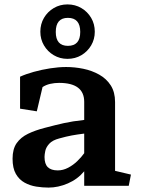

<svg xmlns="http://www.w3.org/2000/svg" viewBox="-20 -843 640 871"><path d="M147 -338 71 -350V-495Q97 -507 133 -517Q169 -527 207.5 -533Q246 -539 280 -539Q319 -539 358 -531Q397 -523 430 -504.5Q463 -486 482.5 -455.5Q502 -425 502 -380V-68L574 -51L564 0H362V-66Q332 -30 288 -11Q244 8 200 8Q173 8 144.5 3.5Q116 -1 91.5 -14.5Q67 -28 52 -54Q37 -80 37 -123Q37 -167 55.5 -193.5Q74 -220 107 -236Q140 -252 183 -263Q232 -276 270 -284.5Q308 -293 362 -299V-381Q362 -467 248 -467Q227 -467 207.5 -462.5Q188 -458 173 -448ZM182 -131Q182 -99 197 -84.5Q212 -70 242 -70Q266 -70 289 -82Q312 -94 331 -112.5Q350 -131 362 -148V-237Q330 -233 305.5 -228.5Q281 -224 249 -215Q218 -207 203.5 -191Q189 -175 185.5 -158.5Q182 -142 182 -131ZM163 -699Q163 -734 179.5 -762Q196 -790 224 -806.5Q252 -823 286 -823Q321 -823 349 -806.5Q377 -790 393.5 -762Q410 -734 410 -699Q410 -665 393.5 -637Q377 -609 349 -592.5Q321 -576 286 -576Q252 -576 224 -592.5Q196 -609 179.5 -637Q163 -665 163 -699ZM233 -698Q233 -635 288 -635Q344 -635 344 -698Q344 -762 288 -762Q233 -762 233 -698Z"/></svg>

Font: Brawler
Style: Bold
Weight: 700
Designer: Oleg Frolov, Haley Fiege
Foundry: Oleg Frolov, Haley Fiege
Version: Version 1.101; ttfautohint (v1.8.3)